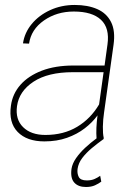

<svg xmlns="http://www.w3.org/2000/svg" viewBox="-20 -558 554 771"><path d="M382.3 147.9 386.7 171.4Q376.5 179.2 361.6 186Q346.7 192.9 325.2 192.9Q293.9 192.9 278.1 175Q262.2 157.2 267.1 120.1Q270.5 98.6 285.4 77.1Q300.3 55.7 322 35.4Q343.8 15.1 367.7 -2.4Q364.7 -42 371.6 -94.7Q351.1 -66.4 320.3 -42.7Q289.6 -19 249 -4.6Q208.5 9.8 158.2 9.8Q87.9 9.8 51 -28.1Q14.2 -65.9 23.9 -133.8Q30.3 -181.2 62 -217.3Q93.8 -253.4 147.9 -274.2Q202.1 -294.9 274.9 -294.9H399.9L411.6 -379.4Q420.9 -445.3 385.5 -478.5Q350.1 -511.7 276.4 -511.7Q208 -511.7 156.5 -475.8Q105 -439.9 96.7 -382.8L72.3 -383.8Q78.6 -426.8 107.4 -461.7Q136.2 -496.6 181.2 -517.3Q226.1 -538.1 280.3 -538.1Q332.5 -538.1 370.4 -521.5Q408.2 -504.9 426 -469.5Q443.8 -434.1 436 -378.4L397.9 -106.4Q393.6 -78.1 393.1 -49.8Q392.6 -21.5 396.5 -4.4L396 0H396.5Q371.1 18.1 348.6 36.9Q326.2 55.7 310.5 76.2Q294.9 96.7 291.5 120.1Q289.1 138.2 296.1 152.3Q303.2 166.5 328.6 166.5Q347.2 166.5 360.1 160.6Q373 154.8 382.3 147.9ZM162.1 -16.1Q235.4 -16.1 289.8 -48.8Q344.2 -81.5 377.9 -138.7L396 -268.1H272.5Q172.9 -268.1 114.7 -230Q56.6 -191.9 48.3 -131.8Q41 -78.6 72.8 -47.4Q104.5 -16.1 162.1 -16.1Z"/></svg>

Font: Robert Sans Thin
Style: Italic
Weight: 100
Italic angle: -8°
Designer: Christian Robertson (extended by Adam Twardoch)
Foundry: Google
Version: Version 12.135;April 2, 2019;FontCreator 11.5.0.2425 64-bit;